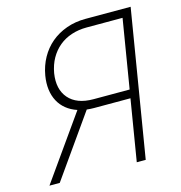

<svg xmlns="http://www.w3.org/2000/svg" viewBox="-107 -824 869 920"><g transform="rotate(-15 327.0 -363.5)"><path d="M25.6 0 248.9 -315.7Q217.7 -326 195 -344.5Q172.2 -362.9 158.6 -388.5Q144.9 -414.1 140.8 -445.8Q136.7 -477.6 142.8 -514.6Q150.9 -561.8 172.6 -600.9Q194.2 -639.9 227.5 -668Q260.7 -696 304.3 -711.6Q348 -727.3 399.5 -727.3H623.2L503.2 0H458.8L508.9 -304H329.2Q310.4 -304 292.6 -306.1L76.7 0ZM214.1 -391.7Q253.9 -345.5 337 -345.5H516L572.1 -686.1H393.8Q353 -686.1 318.2 -674.5Q283.4 -663 256.6 -640.8Q229.8 -618.6 211.8 -586.8Q193.9 -555 186.8 -514.6Q174.7 -437.5 214.1 -391.7Z"/></g></svg>

Font: Inter P Extra Light
Style: Italic
Weight: 200
Italic angle: 9.39999°
Designer: Rasmus Andersson
Foundry: rsms
Version: Version 3.018;git-588b23468